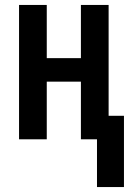

<svg xmlns="http://www.w3.org/2000/svg" viewBox="-20 -563 536 776"><path d="M372 193V0H307V-233H169V0H57V-543H169V-328H307V-543H419V-95H481V193Z"/></svg>

Font: Noto Sans Display ExtraCondensed SemiBold
Style: Regular
Weight: 600
Width: 2
Designer: Monotype Design Team
Foundry: Monotype Imaging Inc.
Version: Version 2.003